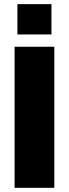

<svg xmlns="http://www.w3.org/2000/svg" viewBox="-20 -898 329 918"><path d="M63.3 -733.3V-878.2H226V-733.3ZM49.7 0V-674.5H239.7V0Z"/></svg>

Font: TitilliumWeb ExtraLight
Style: Regular
Weight: 400
Designer: Mohamed Gaber, Accademia di Belle Arti di Urbino and others
Foundry: Kief Type Foundry, Accademia di Belle Arti di Urbino and others
Version: Version 3.000; ttfautohint (v1.8.2)